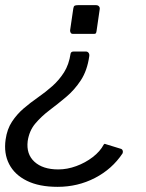

<svg xmlns="http://www.w3.org/2000/svg" viewBox="-30 -550 567 745"><path d="M254.3 -516.4Q255.6 -525.2 259.2 -527.6Q262.8 -530 272.6 -530H342.4Q350.1 -530 354.1 -525.3Q358.1 -520.7 356.8 -513.5L344.5 -428.7Q343.5 -422.8 341.8 -420.7Q340.1 -418.5 334.7 -418.5H252.3Q247.2 -418.5 244.5 -422.6Q241.8 -426.6 242 -432.2ZM440.3 27.8Q444.2 29 446.1 34.2Q448 39.4 445.5 45.2Q405.1 106 338.5 140.5Q271.8 175 193.4 175Q121.8 175 74.3 151.5Q26.7 128.1 5.4 86.6Q-15.9 45.1 -8.2 -8.7Q-2.5 -49.1 16.5 -77.8Q35.4 -106.6 61.6 -129.1Q87.8 -151.6 117.2 -172Q146.6 -192.4 173.1 -215.9Q199.6 -239.4 218.7 -269.6Q237.7 -299.9 243.9 -342.1Q245.9 -350 255.3 -350H303.8Q310 -350 313.8 -344.8Q317.7 -339.6 316.2 -331Q308.3 -276.1 283.7 -238.5Q259.1 -201 226.7 -173.8Q194.3 -146.6 162.3 -122.5Q130.3 -98.3 106.8 -70.4Q83.4 -42.5 77.5 -2.8Q71.2 48 103.7 77.7Q136.2 107.4 196.2 107.4Q230.8 107.4 266 94.5Q301.2 81.6 330 59.5Q358.7 37.4 372.5 10.9Q375.6 7.8 376.4 8Q377.2 8.2 383.1 10.2Z"/></svg>

Font: Libre Franklin Thin
Style: Italic
Weight: 100
Italic angle: -8°
Designer: Pablo Impallari, Rodrigo Fuenzalida, Nhung Nguyen
Foundry: Impallari Type
Version: Version 3.000